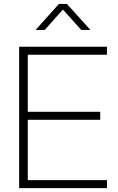

<svg xmlns="http://www.w3.org/2000/svg" viewBox="-20 -968 606 988"><path d="M78.6 0H530.3V-41H123V-351.6H495.6V-392.6H123V-686.5H530.3V-727.5H78.6ZM210.4 -814 303.7 -918.9 397.9 -814H444.8V-814.5L324.2 -947.8H283.2L163.6 -814.5V-814Z"/></svg>

Font: Raveo Display Display ExLight
Style: Regular
Weight: 200
Designer: Jakub Foglar, Rasmus Andersson (Inter)
Foundry: Jakubfoglar.com
Version: Version 1.100;Glyphs 3.2.3 (3260)